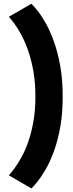

<svg xmlns="http://www.w3.org/2000/svg" viewBox="-20 -792 402 1052"><path d="M152 240.5Q165 228.5 186 202.2Q207 176 230.8 135Q254.5 94 275.5 36.8Q296.5 -20.5 310 -95.2Q323.5 -170 323.5 -263Q323.5 -356 310 -431Q296.5 -506 275.5 -564.2Q254.5 -622.5 230.8 -664.5Q207 -706.5 186 -733Q165 -759.5 152 -771.5L28.5 -700Q41 -686.5 59.2 -661.8Q77.5 -637 97.5 -599.8Q117.5 -562.5 134.8 -513Q152 -463.5 163 -401.2Q174 -339 174 -263Q174 -187.5 163 -125.8Q152 -64 134.8 -15.2Q117.5 33.5 97.5 69.8Q77.5 106 59.2 130.5Q41 155 28.5 168.5Z"/></svg>

Font: Anybody UltraCondensed Thin
Style: Bold
Weight: 700
Version: Version 1.111